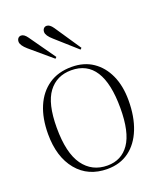

<svg xmlns="http://www.w3.org/2000/svg" viewBox="-141 -845 798 949"><g transform="rotate(-20 257.5 -370.0)"><path d="M260 14Q159 14 100.5 -57Q42 -128 42 -248Q42 -331 68 -392Q94 -453 143.5 -487Q193 -521 264 -521Q329 -521 375.5 -489.5Q422 -458 447.5 -402Q473 -346 473 -270Q473 -184 447.5 -120Q422 -56 374.5 -21Q327 14 260 14ZM266 -2Q340 -2 381 -61.5Q422 -121 422 -248Q422 -506 257 -506Q180 -506 136.5 -448Q93 -390 93 -263Q93 -130 139 -66Q185 -2 266 -2ZM336 -586 226 -684Q196 -710 196 -729Q196 -740 202 -747Q208 -754 218 -754Q234 -754 250 -731L343 -593ZM204 -586 91 -682Q61 -708 61 -727Q61 -738 67 -745Q73 -752 83 -752Q99 -752 115 -729L211 -593Z"/></g></svg>

Font: Display Extralight
Style: Regular
Weight: 200
Designer: Latin by Veronika Burian and Jose Scaglione. Greek by Irene Vlachou. Cyrillic by Vera Evstafieva.
Foundry: TypeTogether
Version: Version 3.002